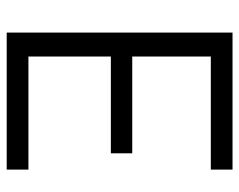

<svg xmlns="http://www.w3.org/2000/svg" viewBox="-92 -638 730 587"><g transform="rotate(90 273.5 -345.0)"><path d="M153.3 -624V-383.8H449.2V-318.4H153.3V-66.4H499V0H80.1V-690.4H499V-624Z"/></g></svg>

Font: DINish
Style: Regular
Weight: 400
Designer: Bert Driehuis
Foundry: Playbeing
Version: Version 3.008; git-95204e4c-release